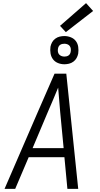

<svg xmlns="http://www.w3.org/2000/svg" viewBox="-20 -1205 640 1225"><path d="M9 0 221 -490 328 -735H403L479 0H410L391 -202H163L77 0ZM386 -260 364 -490Q361 -529 357.5 -568Q354 -607 351 -646Q335 -607 318.5 -568Q302 -529 285 -490L188 -260ZM391 -795Q369 -795 349.5 -803Q330 -811 318 -827Q306 -843 302.5 -864Q299 -885 302 -907Q305 -922 312.5 -935.5Q320 -949 333 -958.5Q346 -968 361 -971.5Q376 -975 391 -975Q412 -975 432 -967Q452 -959 464 -943Q476 -927 479 -906Q482 -885 479 -863Q476 -848 468.5 -834.5Q461 -821 448 -811.5Q435 -802 420 -798.5Q405 -795 391 -795ZM391 -844Q397 -844 404 -845.5Q411 -847 417 -851Q423 -855 426.5 -861.5Q430 -868 431 -875Q433 -885 431.5 -895Q430 -905 424.5 -912Q419 -919 410 -922.5Q401 -926 391 -926Q384 -926 377 -924.5Q370 -923 364 -919Q358 -915 354.5 -908.5Q351 -902 350 -895Q348 -885 349.5 -875Q351 -865 357 -858Q363 -851 372 -847.5Q381 -844 391 -844ZM400 -1000 363 -1040 529 -1185 574 -1135Z"/></svg>

Font: Iosevka SS04 Light Extended
Style: Italic
Weight: 300
Width: 7
Italic angle: -9°
Monospace: yes
Designer: Belleve Invis
Foundry: Belleve Invis
Version: Version 19.0.0; ttfautohint (v1.8.4)